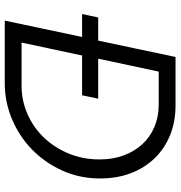

<svg xmlns="http://www.w3.org/2000/svg" viewBox="4 -744 740 787"><g transform="rotate(90 373.5 -350.0)"><path d="M64 0Q81 -80 97.5 -158.5Q114 -237 131 -317H37Q41 -334 44 -350Q47 -366 51 -383H146Q163 -463 179.5 -541.5Q196 -620 213 -700H412Q479 -700 534 -677.5Q589 -655 628.5 -614Q668 -573 689.5 -516.5Q711 -460 711 -391Q711 -307 678.5 -235.5Q646 -164 592 -111.5Q538 -59 467.5 -29.5Q397 0 321 0ZM409 -631H273Q259 -568 246.5 -507Q234 -446 220 -383H384Q380 -366 377 -350Q374 -334 370 -317H207Q193 -254 180.5 -193Q168 -132 154 -69H332Q391 -69 445.5 -92.5Q500 -116 541.5 -158.5Q583 -201 608 -260Q633 -319 633 -389Q633 -443 616.5 -487.5Q600 -532 570.5 -564Q541 -596 499.5 -613.5Q458 -631 409 -631Z"/></g></svg>

Font: Rosa Sans Light
Style: Italic
Weight: 300
Italic angle: -12°
Designer: Pentagram / MCKL
Foundry: Pentagram / MCKL
Version: Version 1.005;September 16, 2019;FontCreator 11.5.0.2425 64-